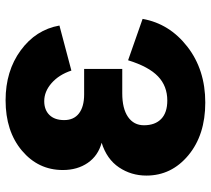

<svg xmlns="http://www.w3.org/2000/svg" viewBox="-54 -697 759 691"><g transform="rotate(-90 325.5 -351.5)"><path d="M331.1 -428.2H422.9V-291H335Q280.3 -291 250.2 -270.3Q220.2 -249.5 220.2 -212.9Q220.2 -172.9 242.9 -150.9Q265.6 -128.9 309.1 -128.9Q361.3 -128.9 396.2 -162.4Q431.2 -195.8 454.1 -270L603 -217.8Q585.9 -121.1 502.9 -56.6Q419.9 7.8 301.8 7.8Q185.5 7.8 112.3 -53Q39.1 -113.8 39.1 -204.1Q39.1 -258.8 68.6 -302.7Q98.1 -346.7 157.2 -365.2Q110.4 -377.9 84.7 -415.3Q59.1 -452.6 59.1 -504.9Q59.1 -593.3 128.9 -652.1Q198.7 -710.9 310.1 -710.9Q415.5 -710.9 489.7 -656.5Q564 -602.1 579.1 -517.1L417 -474.1Q402.3 -518.6 372.1 -545.2Q341.8 -571.8 307.1 -571.8Q275.4 -571.8 257.1 -553Q238.8 -534.2 238.8 -500Q238.8 -465.3 262.9 -446.8Q287.1 -428.2 331.1 -428.2Z"/></g></svg>

Font: LT Superior Black
Style: Regular
Weight: 900
Designer: Daniel Lyons
Foundry: LyonsType
Version: Version 2.005